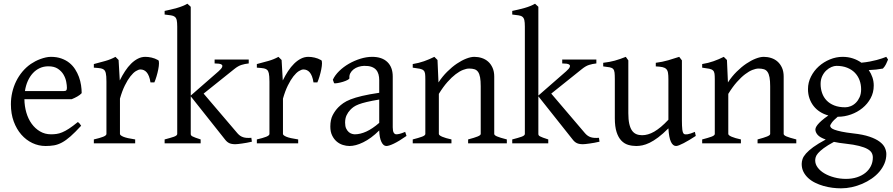

<svg xmlns="http://www.w3.org/2000/svg" viewBox="-20 -777 4840 1041"><path d="M242.2 -417.5Q216.8 -417.5 195.6 -407.7Q174.3 -397.9 158 -380.1Q141.6 -362.3 130.6 -337.6Q119.6 -313 115.2 -283.2H324.2Q335.4 -283.2 339.1 -286.9Q342.8 -290.5 342.8 -300.8Q342.8 -314 339.1 -333.7Q335.4 -353.5 324.5 -372.3Q313.5 -391.1 293.7 -404.3Q273.9 -417.5 242.2 -417.5ZM422.9 -272Q414.1 -262.2 399.4 -253.9Q384.8 -245.6 369.1 -239.3H112.3Q112.8 -201.2 122.8 -166.7Q132.8 -132.3 151.6 -106.2Q170.4 -80.1 197 -64.5Q223.6 -48.8 256.8 -48.8Q272 -48.8 286.4 -50.8Q300.8 -52.7 317.4 -59.6Q334 -66.4 354.2 -79.6Q374.5 -92.8 401.9 -115.2Q408.2 -111.8 412.8 -105.5Q417.5 -99.1 419.9 -95.2Q387.2 -59.6 362.5 -37.8Q337.9 -16.1 316.2 -4.4Q294.4 7.3 273.2 11Q252 14.6 227.1 14.6Q189.5 14.6 155.5 -1.5Q121.6 -17.6 95.7 -47.1Q69.8 -76.7 54.4 -118.4Q39.1 -160.2 39.1 -211.9Q39.1 -244.6 46.4 -276.4Q53.7 -308.1 67.6 -336.4Q81.5 -364.7 101.6 -388.7Q121.6 -412.6 147 -430.2Q157.7 -437.5 171.1 -444.6Q184.6 -451.7 199.2 -457Q213.9 -462.4 228.3 -465.6Q242.7 -468.8 255.9 -468.8Q287.6 -468.8 312.5 -460Q337.4 -451.2 356 -436.3Q374.5 -421.4 387.2 -401.6Q399.9 -381.8 408 -359.9Q416 -337.9 419.4 -315.2Q422.9 -292.5 422.9 -272Z M837.9 -450.7Q842.3 -447.8 842 -433.6Q841.8 -419.4 838.1 -400.9Q834.5 -382.3 828.6 -362.8Q822.8 -343.3 816.9 -330.1H795.9Q793 -349.6 787.6 -363.3Q782.2 -377 775.1 -385Q768.1 -393.1 759.5 -396.7Q751 -400.4 741.7 -400.4Q731 -400.4 716.6 -391.4Q702.1 -382.3 687 -363Q671.9 -343.8 657 -313.7Q642.1 -283.7 630.4 -242.2V-50.8Q630.4 -43.5 648.7 -35.6Q667 -27.8 712.9 -21V0H488.8V-21Q521 -28.3 539.1 -35.4Q557.1 -42.5 557.1 -50.8V-335Q557.1 -351.1 556.2 -362.1Q555.2 -373 553.7 -379.9Q552.2 -386.7 550 -390.6Q547.9 -394.5 545.9 -397Q542.5 -400.4 538.3 -402.6Q534.2 -404.8 527.6 -406.2Q521 -407.7 511.7 -408.4Q502.4 -409.2 488.8 -410.2V-429.7Q520.5 -438 551 -446.5Q581.5 -455.1 606 -468.8L623 -451.7L629.4 -340.8Q642.6 -367.7 658 -391.1Q673.3 -414.6 690.9 -431.9Q708.5 -449.2 727.8 -459Q747.1 -468.8 768.1 -468.8Q783.7 -468.8 801.8 -464.8Q819.8 -460.9 837.9 -450.7Z M872.6 0V-21Q904.8 -29.3 922.9 -35.6Q940.9 -42 940.9 -50.8V-632.8Q940.9 -655.3 938.2 -667.5Q935.5 -679.7 928 -685.8Q920.4 -691.9 907 -693.8Q893.6 -695.8 872.6 -698.2V-717.8Q906.2 -724.6 938.7 -733.6Q971.2 -742.7 996.1 -756.8L1014.2 -740.2V-258.8L1164.6 -390.1Q1180.7 -404.3 1184.1 -412.8Q1187.5 -421.4 1182.9 -425.8Q1178.2 -430.2 1167.2 -431.6Q1156.2 -433.1 1143.6 -433.1V-454.1H1328.6V-433.1Q1307.1 -430.7 1289.1 -425Q1271 -419.4 1250.5 -402.8L1084 -269.5L1267.6 -54.2Q1274.4 -46.4 1281.7 -41.3Q1289.1 -36.1 1297.9 -33.2Q1306.6 -30.3 1317.6 -29.5Q1328.6 -28.8 1342.8 -29.8L1345.7 -8.8Q1331.5 -5.4 1317.6 -2.9Q1303.7 -0.5 1291.7 1.2Q1279.8 2.9 1270.3 3.9Q1260.7 4.9 1255.9 4.9Q1235.4 4.9 1222.9 -1Q1210.4 -6.8 1199.7 -21L1014.2 -254.9V-50.8Q1014.2 -46.9 1015.9 -43.9Q1017.6 -41 1022.9 -37.8Q1028.3 -34.7 1039.1 -30.8Q1049.8 -26.9 1067.9 -21V0Z M1721.7 -450.7Q1726.1 -447.8 1725.8 -433.6Q1725.6 -419.4 1721.9 -400.9Q1718.3 -382.3 1712.4 -362.8Q1706.5 -343.3 1700.7 -330.1H1679.7Q1676.8 -349.6 1671.4 -363.3Q1666 -377 1658.9 -385Q1651.9 -393.1 1643.3 -396.7Q1634.8 -400.4 1625.5 -400.4Q1614.7 -400.4 1600.3 -391.4Q1585.9 -382.3 1570.8 -363Q1555.7 -343.8 1540.8 -313.7Q1525.9 -283.7 1514.2 -242.2V-50.8Q1514.2 -43.5 1532.5 -35.6Q1550.8 -27.8 1596.7 -21V0H1372.6V-21Q1404.8 -28.3 1422.9 -35.4Q1440.9 -42.5 1440.9 -50.8V-335Q1440.9 -351.1 1439.9 -362.1Q1439 -373 1437.5 -379.9Q1436 -386.7 1433.8 -390.6Q1431.6 -394.5 1429.7 -397Q1426.3 -400.4 1422.1 -402.6Q1418 -404.8 1411.4 -406.2Q1404.8 -407.7 1395.5 -408.4Q1386.2 -409.2 1372.6 -410.2V-429.7Q1404.3 -438 1434.8 -446.5Q1465.3 -455.1 1489.7 -468.8L1506.8 -451.7L1513.2 -340.8Q1526.4 -367.7 1541.7 -391.1Q1557.1 -414.6 1574.7 -431.9Q1592.3 -449.2 1611.6 -459Q1630.9 -468.8 1651.9 -468.8Q1667.5 -468.8 1685.5 -464.8Q1703.6 -460.9 1721.7 -450.7Z M1903.8 -48.8Q1933.1 -48.8 1966.1 -63.7Q1999 -78.6 2036.1 -110.8V-237.3Q1995.1 -230.5 1968.5 -224.1Q1941.9 -217.8 1924.8 -211.2Q1907.7 -204.6 1897.5 -197.3Q1887.2 -189.9 1879.4 -181.6Q1866.7 -168.5 1858.9 -151.6Q1851.1 -134.8 1851.1 -111.8Q1851.1 -92.3 1856.9 -80.1Q1862.8 -67.9 1871.1 -60.8Q1879.4 -53.7 1888.4 -51.3Q1897.5 -48.8 1903.8 -48.8ZM2184.1 -40Q2142.6 -11.2 2115.5 1.7Q2088.4 14.6 2074.7 14.6Q2058.6 14.6 2047.9 -7.8Q2037.1 -30.3 2036.1 -69.8Q2014.2 -47.9 1992.2 -31.7Q1970.2 -15.6 1949.2 -5.4Q1928.2 4.9 1909.4 9.8Q1890.6 14.6 1875 14.6Q1857.4 14.6 1838.9 8.8Q1820.3 2.9 1805.4 -9.8Q1790.5 -22.5 1780.8 -42.5Q1771 -62.5 1771 -90.8Q1771 -127.9 1783.9 -152.8Q1796.9 -177.7 1814.9 -195.8Q1826.7 -207.5 1841.6 -218Q1856.4 -228.5 1881.1 -238.3Q1905.8 -248 1942.9 -256.8Q1980 -265.6 2036.1 -273.9V-342.8Q2036.1 -359.4 2032.2 -373.8Q2028.3 -388.2 2019 -398.7Q2009.8 -409.2 1993.9 -414.8Q1978 -420.4 1954.1 -419.9Q1938.5 -419.4 1923.3 -414.6Q1908.2 -409.7 1897 -400.9Q1885.7 -392.1 1879.4 -380.1Q1873 -368.2 1874.5 -353.5Q1875 -349.1 1864.5 -343.5Q1854 -337.9 1839.6 -333.5Q1825.2 -329.1 1811.3 -326.7Q1797.4 -324.2 1791.5 -325.7L1784.7 -344.7Q1795.9 -369.1 1818.8 -391.6Q1841.8 -414.1 1871.3 -431.2Q1900.9 -448.2 1933.8 -458.5Q1966.8 -468.8 1997.6 -468.8Q2051.3 -468.8 2080.3 -440.7Q2109.4 -412.6 2109.4 -362.3V-86.9Q2109.4 -66.4 2114.7 -57.6Q2120.1 -48.8 2128.9 -48.8Q2135.7 -48.8 2146.5 -51.3Q2157.2 -53.7 2176.8 -62Z M2518.1 0V-21Q2553.2 -30.3 2569.8 -37.1Q2586.4 -43.9 2586.4 -50.8V-309.1Q2586.4 -338.9 2583 -357.4Q2579.6 -376 2572.3 -386.7Q2564.9 -397.5 2553 -401.4Q2541 -405.3 2523.9 -405.3Q2508.8 -405.3 2490.2 -397.9Q2471.7 -390.6 2450.4 -374.5Q2429.2 -358.4 2406 -332.3Q2382.8 -306.2 2359.4 -268.1V-50.8Q2359.4 -43.5 2377.7 -35.6Q2396 -27.8 2427.7 -21V0H2217.8V-21Q2250 -29.3 2268.1 -35.9Q2286.1 -42.5 2286.1 -50.8V-347.2Q2286.1 -366.2 2284.7 -377.4Q2283.2 -388.7 2276.6 -395Q2270 -401.4 2256.3 -404.3Q2242.7 -407.2 2217.8 -410.2V-429.7Q2251 -435.1 2279.3 -445.1Q2307.6 -455.1 2335 -468.8L2352.1 -451.7L2357.4 -330.1Q2378.9 -362.8 2404.8 -388.4Q2430.7 -414.1 2457 -431.9Q2483.4 -449.7 2508.1 -459.2Q2532.7 -468.8 2551.8 -468.8Q2572.8 -468.8 2592.3 -462.4Q2611.8 -456.1 2626.7 -442.9Q2641.6 -429.7 2650.6 -409.4Q2659.7 -389.2 2659.7 -361.8V-50.8Q2659.7 -43.9 2674.6 -37.4Q2689.5 -30.8 2728 -21V0Z M2757.3 0V-21Q2789.6 -29.3 2807.6 -35.6Q2825.7 -42 2825.7 -50.8V-632.8Q2825.7 -655.3 2823 -667.5Q2820.3 -679.7 2812.7 -685.8Q2805.2 -691.9 2791.7 -693.8Q2778.3 -695.8 2757.3 -698.2V-717.8Q2791 -724.6 2823.5 -733.6Q2856 -742.7 2880.9 -756.8L2898.9 -740.2V-258.8L3049.3 -390.1Q3065.4 -404.3 3068.8 -412.8Q3072.3 -421.4 3067.6 -425.8Q3063 -430.2 3052 -431.6Q3041 -433.1 3028.3 -433.1V-454.1H3213.4V-433.1Q3191.9 -430.7 3173.8 -425Q3155.8 -419.4 3135.3 -402.8L2968.8 -269.5L3152.3 -54.2Q3159.2 -46.4 3166.5 -41.3Q3173.8 -36.1 3182.6 -33.2Q3191.4 -30.3 3202.4 -29.5Q3213.4 -28.8 3227.5 -29.8L3230.5 -8.8Q3216.3 -5.4 3202.4 -2.9Q3188.5 -0.5 3176.5 1.2Q3164.6 2.9 3155 3.9Q3145.5 4.9 3140.6 4.9Q3120.1 4.9 3107.7 -1Q3095.2 -6.8 3084.5 -21L2898.9 -254.9V-50.8Q2898.9 -46.9 2900.6 -43.9Q2902.3 -41 2907.7 -37.8Q2913.1 -34.7 2923.8 -30.8Q2934.6 -26.9 2952.6 -21V0Z M3752.4 -40Q3734.4 -28.3 3717.8 -18.3Q3701.2 -8.3 3687 -1Q3672.9 6.3 3662.1 10.5Q3651.4 14.6 3645.5 14.6Q3628.4 14.6 3617.7 -8.1Q3606.9 -30.8 3604 -81.1Q3573.7 -50.8 3548.6 -32Q3523.4 -13.2 3502.2 -2.9Q3481 7.3 3463.1 11Q3445.3 14.6 3429.7 14.6Q3406.7 14.6 3385.7 8.3Q3364.7 2 3348.6 -14.9Q3332.5 -31.7 3323 -61Q3313.5 -90.3 3313.5 -136.2V-347.2Q3313.5 -370.6 3312 -383.5Q3310.5 -396.5 3304.4 -403.1Q3298.3 -409.7 3285.6 -412.1Q3272.9 -414.6 3250.5 -417V-436.5Q3268.1 -438.5 3283.4 -441.4Q3298.8 -444.3 3313.2 -448.2Q3327.6 -452.1 3342.3 -457.3Q3356.9 -462.4 3373 -468.8L3386.7 -449.7V-163.1Q3386.7 -128.9 3391.8 -106Q3397 -83 3406.5 -69.3Q3416 -55.7 3429.9 -49.8Q3443.8 -43.9 3461.4 -43.9Q3477.1 -43.9 3493.4 -48.6Q3509.8 -53.2 3527.1 -63.2Q3544.4 -73.2 3563.5 -89.1Q3582.5 -105 3604 -127.9V-347.2Q3604 -369.1 3601.8 -382.3Q3599.6 -395.5 3592.3 -402.8Q3585 -410.2 3571.5 -413.1Q3558.1 -416 3535.6 -417V-436.5Q3570.8 -440.9 3603 -450.2Q3635.3 -459.5 3662.6 -468.8L3677.2 -449.7V-124Q3677.2 -93.8 3679.4 -74.7Q3681.6 -55.7 3688.5 -50.8Q3694.3 -46.9 3708.5 -49.1Q3722.7 -51.3 3747.6 -62Z M4087.4 0V-21Q4122.6 -30.3 4139.2 -37.1Q4155.8 -43.9 4155.8 -50.8V-309.1Q4155.8 -338.9 4152.3 -357.4Q4148.9 -376 4141.6 -386.7Q4134.3 -397.5 4122.3 -401.4Q4110.4 -405.3 4093.3 -405.3Q4078.1 -405.3 4059.6 -397.9Q4041 -390.6 4019.8 -374.5Q3998.5 -358.4 3975.3 -332.3Q3952.1 -306.2 3928.7 -268.1V-50.8Q3928.7 -43.5 3947 -35.6Q3965.3 -27.8 3997.1 -21V0H3787.1V-21Q3819.3 -29.3 3837.4 -35.9Q3855.5 -42.5 3855.5 -50.8V-347.2Q3855.5 -366.2 3854 -377.4Q3852.5 -388.7 3845.9 -395Q3839.4 -401.4 3825.7 -404.3Q3812 -407.2 3787.1 -410.2V-429.7Q3820.3 -435.1 3848.6 -445.1Q3877 -455.1 3904.3 -468.8L3921.4 -451.7L3926.8 -330.1Q3948.2 -362.8 3974.1 -388.4Q4000 -414.1 4026.4 -431.9Q4052.7 -449.7 4077.4 -459.2Q4102.1 -468.8 4121.1 -468.8Q4142.1 -468.8 4161.6 -462.4Q4181.2 -456.1 4196 -442.9Q4210.9 -429.7 4220 -409.4Q4229 -389.2 4229 -361.8V-50.8Q4229 -43.9 4243.9 -37.4Q4258.8 -30.8 4297.4 -21V0Z M4648.9 -293Q4648.9 -318.8 4640.4 -342Q4631.8 -365.2 4615 -382.6Q4598.1 -399.9 4573 -409.9Q4547.9 -419.9 4515.1 -419.9Q4502.9 -419.9 4488 -413.6Q4473.1 -407.2 4460 -395Q4446.8 -382.8 4438 -364.3Q4429.2 -345.7 4429.2 -321.8Q4429.2 -295.9 4437.3 -272.7Q4445.3 -249.5 4461.7 -232.4Q4478 -215.3 4503.2 -205.3Q4528.3 -195.3 4563 -195.3Q4577.1 -195.3 4592.5 -201.4Q4607.9 -207.5 4620.4 -220Q4632.8 -232.4 4640.9 -250.5Q4648.9 -268.6 4648.9 -293ZM4564.9 2Q4546.4 0 4530.8 -2.4Q4515.1 -4.9 4501.5 -7.8Q4466.3 11.2 4446 26.4Q4425.8 41.5 4415.5 53.5Q4405.3 65.4 4402.6 75.2Q4399.9 85 4399.9 92.8Q4399.9 113.3 4413.6 131.6Q4427.2 149.9 4450.2 163.3Q4473.1 176.8 4503.4 184.8Q4533.7 192.9 4566.9 192.9Q4599.6 192.9 4626.5 184.1Q4653.3 175.3 4672.4 159.9Q4691.4 144.5 4701.9 123.3Q4712.4 102.1 4712.4 76.7Q4712.4 63 4706.1 51.5Q4699.7 40 4683.1 30.8Q4666.5 21.5 4637.9 14.2Q4609.4 6.8 4564.9 2ZM4717.3 -313Q4717.3 -275.4 4700.4 -244.4Q4683.6 -213.4 4656.2 -191.2Q4628.9 -168.9 4594.2 -156.5Q4559.6 -144 4523.9 -144H4522Q4498.5 -124.5 4489.7 -111.6Q4481 -98.6 4481 -95.7Q4481 -89.8 4486.1 -84.2Q4491.2 -78.6 4505.1 -73.5Q4519 -68.4 4543.5 -63.2Q4567.9 -58.1 4606 -53.7Q4659.2 -47.9 4693.8 -36.1Q4728.5 -24.4 4749 -9Q4769.5 6.3 4777.6 23.9Q4785.6 41.5 4785.6 58.6Q4785.6 85.4 4775.4 109.6Q4765.1 133.8 4747.6 154.3Q4730 174.8 4706.1 191.4Q4682.1 208 4654.8 219.7Q4627.4 231.4 4598.1 237.8Q4568.8 244.1 4540 244.1Q4517.1 244.1 4492.7 241Q4468.3 237.8 4444.3 231Q4420.4 224.1 4399.2 213.6Q4377.9 203.1 4361.8 188.2Q4345.7 173.3 4336.2 154.5Q4326.7 135.7 4326.7 111.8Q4326.7 99.1 4331.3 85.2Q4335.9 71.3 4350.1 55.2Q4364.3 39.1 4389.6 20.5Q4415 2 4457 -20.5Q4425.3 -31.7 4413.1 -45.9Q4400.9 -60.1 4400.9 -74.7Q4400.9 -78.6 4403.3 -85.2Q4405.8 -91.8 4413.3 -101.3Q4420.9 -110.8 4434.8 -123Q4448.7 -135.3 4471.2 -150.9Q4446.3 -157.7 4426 -170.7Q4405.8 -183.6 4391.4 -201.9Q4377 -220.2 4368.9 -243.4Q4360.8 -266.6 4360.8 -293.9Q4360.8 -329.6 4377 -361.6Q4393.1 -393.6 4419.4 -417.2Q4445.8 -440.9 4479.5 -454.8Q4513.2 -468.8 4548.8 -468.8Q4578.1 -468.8 4603.8 -460.4Q4629.4 -452.1 4650.4 -437Q4675.8 -439.5 4696.3 -443.4Q4716.8 -447.3 4733.2 -451.7Q4749.5 -456.1 4762.2 -460.4Q4774.9 -464.8 4785.2 -468.8L4794.9 -454.1Q4789.1 -440.4 4783.7 -429Q4778.3 -417.5 4767.1 -405.3Q4748.5 -401.9 4730.7 -399.9Q4712.9 -397.9 4690.4 -397Q4703.1 -378.4 4710.2 -357.4Q4717.3 -336.4 4717.3 -313Z"/></svg>

Font: Gentium Plus Eur
Style: Regular
Weight: 400
Designer: J. Victor Gaultney, Annie Olsen, Iska Routamaa, Becca Hirsbrunner
Foundry: SIL International
Version: Version 5.000